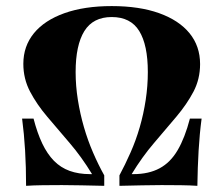

<svg xmlns="http://www.w3.org/2000/svg" viewBox="-20 -602 724 622"><path d="M64.5 0Q64.5 -60.5 61.3 -114.5Q58.1 -168.5 51.6 -217.7H88.7Q100.8 -171 116.9 -137.1Q133.1 -103.2 154.8 -81Q176.6 -58.9 205.6 -48.4Q234.7 -37.9 271.8 -37.9H278.2Q244.4 -93.5 206 -138.3Q167.7 -183.1 133.5 -223.4Q99.2 -263.7 77.4 -305.2Q55.6 -346.8 55.6 -395.2Q55.6 -452.4 89.9 -494.4Q124.2 -536.3 188.7 -559.3Q253.2 -582.3 341.9 -582.3Q431.5 -582.3 495.6 -559.3Q559.7 -536.3 594 -494.4Q628.2 -452.4 628.2 -394.4Q628.2 -346 606.9 -305.2Q585.5 -264.5 551.2 -223.8Q516.9 -183.1 478.6 -138.3Q440.3 -93.5 406.5 -37.9H412.1Q462.1 -37.9 497.2 -56.9Q532.3 -75.8 555.6 -115.7Q579 -155.6 595.2 -217.7H633.1Q626.6 -168.5 623.4 -114.1Q620.2 -59.7 619.4 0Q596 -1.6 566.1 -2Q536.3 -2.4 503.2 -2.4Q472.6 -2.4 439.9 -1.6Q407.3 -0.8 366.9 0V-33.9Q385.5 -68.5 402.8 -107.7Q420.2 -146.8 432.7 -189.9Q445.2 -233.1 452 -278.2Q458.9 -323.4 458.9 -368.5Q458.9 -456.5 431 -501.6Q403.2 -546.8 341.9 -546.8Q281.5 -546.8 253.2 -501.2Q225 -455.6 225 -368.5Q225 -323.4 232.3 -278.2Q239.5 -233.1 252 -189.9Q264.5 -146.8 281.5 -107.7Q298.4 -68.5 317.7 -33.9V0Q276.6 -0.8 244.4 -1.6Q212.1 -2.4 180.6 -2.4Q147.6 -2.4 117.7 -2Q87.9 -1.6 64.5 0Z"/></svg>

Font: Playfair 9pt Black
Style: Regular
Weight: 900
Designer: Claus Eggers Sørensen
Foundry: Claus Eggers Sørensen
Version: Version 2.203